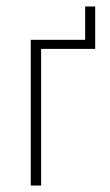

<svg xmlns="http://www.w3.org/2000/svg" viewBox="-20 -573 339 593"><path d="M75 -450H243V-553H274V-422H107V0H75Z"/></svg>

Font: Poiret One
Style: Regular
Weight: 400
Designer: Denis Masharov (denis.masharov@gmail.com), Cyreal (Charset Expansion)
Foundry: Denis Masharov
Version: Version 1.101